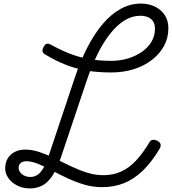

<svg xmlns="http://www.w3.org/2000/svg" viewBox="-20 -1035 961 1073"><path d="M550 11Q499 11 450.5 -3.5Q402 -18 356 -39.5Q310 -61 269 -83Q228 -105 192 -119.5Q156 -134 126 -134Q108 -134 96 -124.5Q84 -115 84 -96Q84 -78 102.5 -62Q121 -46 150 -46Q171 -46 189 -57.5Q207 -69 222.5 -96Q238 -123 253 -167L396 -595Q428 -692 468 -769.5Q508 -847 554.5 -901.5Q601 -956 654.5 -985.5Q708 -1015 768 -1015Q812 -1015 847 -997.5Q882 -980 901.5 -949.5Q921 -919 921 -877Q921 -823 896.5 -778Q872 -733 827.5 -699Q783 -665 725 -647.5Q667 -630 600 -630Q527 -630 465 -640.5Q403 -651 346.5 -673.5Q290 -696 232 -731Q219 -738 217.5 -749Q216 -760 225 -775Q232 -789 242.5 -790.5Q253 -792 265 -785Q315 -757 366.5 -736.5Q418 -716 475.5 -705.5Q533 -695 602 -695Q652 -695 696 -708.5Q740 -722 774 -746Q808 -770 827 -802.5Q846 -835 846 -874Q846 -898 836.5 -914Q827 -930 808 -938.5Q789 -947 765 -947Q718 -947 676 -921Q634 -895 595.5 -846.5Q557 -798 524 -730.5Q491 -663 462 -577L321 -157Q298 -90 272 -51.5Q246 -13 215 2.5Q184 18 147 18Q108 18 76.5 2Q45 -14 27 -39.5Q9 -65 9 -94Q9 -126 23 -149.5Q37 -173 62.5 -186Q88 -199 120 -199Q160 -199 201.5 -185Q243 -171 286.5 -149.5Q330 -128 375 -106.5Q420 -85 465.5 -70.5Q511 -56 558 -56Q613 -56 657.5 -76.5Q702 -97 740 -137.5Q778 -178 814 -238Q821 -252 832.5 -253.5Q844 -255 860 -248Q874 -240 877 -230Q880 -220 874 -207Q829 -131 780 -83Q731 -35 674.5 -12Q618 11 550 11Z"/></svg>

Font: Playwrite US Trad Light
Style: Regular
Weight: 300
Designer: Veronika Burian, José Scaglione
Foundry: TypeTogether
Version: Version 1.003